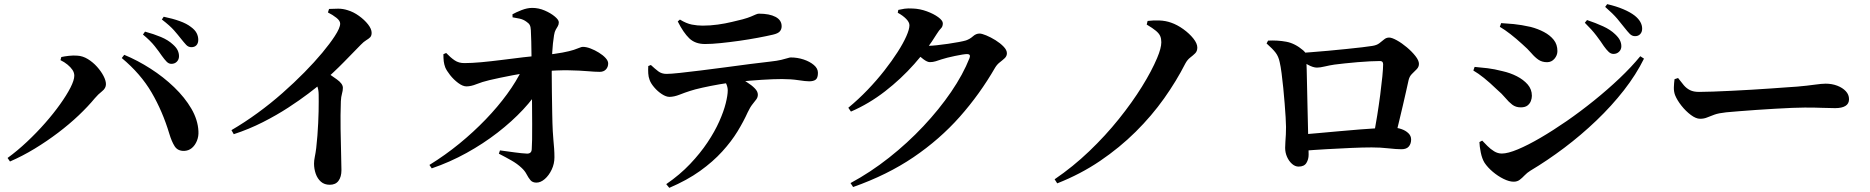

<svg xmlns="http://www.w3.org/2000/svg" viewBox="-20 -834 8950 919"><path d="M755 -566.5Q741.2 -587 720.5 -613.1Q699.9 -639.2 664.2 -668.7L674.1 -682.6Q715.9 -671.4 750.6 -656.8Q785.3 -642.2 807.8 -621.1Q824.2 -606.5 830.5 -592.9Q836.8 -579.2 836.8 -565Q836.8 -549.6 826.7 -539Q816.6 -528.4 800.3 -528.4Q787.8 -528.4 777.7 -538.7Q767.6 -549 755 -566.5ZM846.2 -648.7Q832.4 -666.5 813.2 -688.5Q794 -710.5 754.7 -740.7L763.6 -753.9Q806.2 -745.2 839.9 -733.1Q873.6 -721 893.9 -705Q913.2 -691 921.1 -675.6Q929 -660.2 929 -643.3Q929 -627.2 920.4 -617.7Q911.7 -608.2 896.2 -608.2Q881.5 -608.2 871.3 -619.1Q861.1 -630 846.2 -648.7ZM269.5 -546.1 273.4 -561Q288.5 -564.4 309.8 -566.8Q331.1 -569.2 350.2 -567.6Q376.1 -566.2 400.4 -551.3Q424.7 -536.4 444.4 -514.5Q464.1 -492.5 475.6 -470.2Q487.1 -448 487.1 -431Q487.1 -411.7 468.6 -397.3Q450 -382.8 433.4 -363.2Q401.3 -324.3 356.7 -281.9Q312.1 -239.6 258.3 -198.8Q204.5 -158 145.8 -122.3Q87.2 -86.7 27.8 -61L16.2 -77.9Q62.8 -111.8 109.1 -155.3Q155.4 -198.8 195.9 -244.9Q236.5 -291.1 267.8 -335.1Q299.2 -379.1 317.4 -414.8Q335.6 -450.6 335.6 -471.6Q335.6 -486.3 326.8 -499.5Q317.9 -512.7 303.2 -524.7Q288.6 -536.8 269.5 -546.1ZM861.5 -111.7Q830.7 -111 816.1 -133.8Q801.5 -156.6 790.2 -194.6Q758.1 -301.3 705.7 -391.1Q653.3 -480.9 562.8 -556.2L574.7 -571.6Q638.3 -545.3 700.5 -505.4Q762.7 -465.6 813.7 -416.5Q864.7 -367.4 895.9 -314Q927.1 -260.5 929.8 -206.1Q931.3 -181.6 922.5 -159.9Q913.6 -138.2 898.1 -125.3Q882.6 -112.5 861.5 -111.7Z M1549.6 -774.4 1555 -791.2Q1575.8 -792.4 1598.8 -792.5Q1621.8 -792.5 1644.3 -785.1Q1672 -776.9 1698.2 -758Q1724.4 -739.2 1741.6 -717.3Q1758.8 -695.3 1758.8 -677Q1758.8 -662.7 1751.6 -655.4Q1744.4 -648.2 1732.7 -641.3Q1721.1 -634.4 1707.1 -619.9Q1674.4 -586.2 1626.2 -537.1Q1578.1 -487.9 1518.4 -436.1Q1497 -417.1 1456.1 -386.2Q1415.3 -355.2 1360 -319.1Q1304.7 -283 1238.1 -249.2Q1171.6 -215.4 1098.9 -191.7L1087.8 -211.1Q1151.3 -248.1 1213.3 -293.4Q1275.4 -338.6 1331.9 -388.5Q1388.5 -438.4 1437 -487.7Q1485.5 -537 1522.5 -581.4Q1559.4 -625.8 1581.9 -660.4Q1608.2 -700.3 1608.2 -720.8Q1608.2 -734.7 1590.3 -748.8Q1572.5 -763 1549.6 -774.4ZM1477.2 -459 1526.5 -500.2Q1563.8 -474.5 1592.5 -453.9Q1621.2 -433.4 1621.2 -413.6Q1621.2 -400.5 1616.9 -385.6Q1612.5 -370.8 1611.5 -349.4Q1609.2 -282.4 1610.2 -216Q1611.1 -149.5 1612.7 -97.6Q1614.3 -45.7 1614.3 -19.5Q1614.3 12.3 1600.3 31.4Q1586.4 50.4 1558.6 50.4Q1532.7 50.4 1516 35.7Q1499.4 21 1491.2 -2.5Q1483.1 -26.1 1483.1 -50.8Q1483.1 -65.5 1486.8 -83.4Q1490.6 -101.4 1493.6 -125.6Q1497.1 -155 1499.3 -185.5Q1501.5 -216 1503 -245.1Q1504.5 -274.2 1505 -300.2Q1505.5 -326.2 1505.5 -347.3Q1505.5 -368.3 1505.3 -381.3Q1505 -405.6 1498 -422.5Q1491.1 -439.3 1477.2 -459Z M2373.1 -114.2Q2409.2 -109.4 2443.4 -104.6Q2477.6 -99.9 2501.7 -98.8Q2524.1 -98 2525.1 -119.5Q2526.4 -134.4 2526.9 -165.7Q2527.4 -197 2527.2 -239.7Q2527.1 -282.4 2526.6 -331.5Q2526.1 -380.6 2525.6 -431.1Q2525.1 -481.5 2524.4 -528.2Q2524.4 -543.5 2523.9 -573.3Q2523.4 -603.1 2522.9 -635Q2522.4 -666.9 2520.9 -689.5Q2520.2 -705.7 2515.6 -714.2Q2511.1 -722.8 2499.3 -730.4Q2484.8 -741 2467.2 -744.8Q2449.6 -748.6 2433.4 -751.1L2432.9 -765.6Q2449.3 -774.9 2476.4 -785.6Q2503.5 -796.2 2527.6 -796.2Q2558.2 -796.2 2587.4 -783.6Q2616.5 -771 2635.6 -754.9Q2654.7 -738.9 2654.7 -727.5Q2654.7 -716.5 2650.1 -708.9Q2645.5 -701.3 2640.1 -691.9Q2634.6 -682.6 2631.9 -665.5Q2628.7 -646.6 2626.6 -625.6Q2624.5 -604.6 2623.4 -585.3Q2622.3 -566 2621.6 -550.4Q2620.8 -528.3 2620.8 -485.5Q2620.8 -442.7 2621.6 -391.7Q2622.3 -340.7 2623.2 -291.3Q2624 -241.9 2625.8 -206.6Q2626.8 -185.7 2628.8 -164.9Q2630.8 -144.1 2632.3 -123.4Q2633.8 -102.7 2633.8 -81.2Q2633.8 -49.9 2620.6 -22.1Q2607.4 5.7 2587.6 22.9Q2567.8 40.1 2547.5 40.1Q2528.8 40.1 2518.9 28.3Q2509 16.5 2500.6 0.2Q2492.3 -16.1 2476.2 -30.9Q2455.5 -50.4 2428.2 -65.8Q2401 -81.3 2367.8 -98.4ZM2102.3 -574.6 2115.6 -580.4Q2136.7 -558.2 2156.4 -545Q2176.1 -531.7 2203.3 -532Q2237 -532 2283.4 -536.2Q2329.7 -540.5 2381.8 -547.1Q2433.9 -553.7 2484.3 -559.8Q2534.6 -565.8 2576.3 -569.6Q2636.1 -575.4 2671.8 -582.3Q2707.6 -589.1 2726.5 -595.4Q2745.4 -601.8 2754.4 -605.7Q2763.5 -609.7 2769.8 -609.7Q2786.4 -609.7 2806.7 -601.9Q2827 -594.2 2846.5 -582.1Q2866.1 -570.1 2878.5 -556.5Q2891 -542.9 2891 -530.3Q2891 -513.1 2880.2 -501.6Q2869.3 -490.1 2850.8 -490.1Q2828.3 -490.1 2792.1 -493.3Q2755.9 -496.5 2702.7 -497.5Q2649.4 -498.6 2573.5 -492.1Q2497.7 -486.1 2433.5 -473.7Q2369.3 -461.4 2323 -450.5Q2287.6 -442.1 2260.9 -431.3Q2234.2 -420.5 2212.7 -420.5Q2195.1 -420.5 2173.3 -436.7Q2151.5 -452.9 2134.4 -474.6Q2117.4 -496.3 2111.2 -511.4Q2105.8 -525.8 2104 -540.4Q2102.3 -555.1 2102.3 -574.6ZM2046.5 -28.1 2035.4 -44.5Q2111.2 -91.3 2179.1 -146.8Q2246.9 -202.3 2304.7 -262.4Q2362.6 -322.5 2407.3 -383.8Q2452.1 -445.2 2480.1 -503.9L2570.8 -510.1L2569.5 -421.8Q2537 -366.6 2483.8 -309.6Q2430.6 -252.6 2361.8 -199.3Q2293 -146 2213.1 -101.9Q2133.2 -57.7 2046.5 -28.1Z M3082.9 -517.9 3095.4 -522.9Q3114.7 -504.9 3130.9 -492.6Q3147.1 -480.3 3170 -480.3Q3190.2 -480.3 3234 -485Q3277.7 -489.7 3334.8 -496.8Q3391.9 -503.9 3453 -512Q3514.1 -520.1 3569.8 -527.5Q3625.5 -534.8 3666.1 -539.1Q3699.9 -542.8 3719.6 -547.6Q3739.4 -552.3 3749.7 -555.7Q3760.1 -559 3764.7 -559Q3796.8 -559 3826.5 -549.2Q3856.2 -539.3 3875.6 -522.8Q3895 -506.4 3895 -485.6Q3895 -461.1 3884.4 -452.9Q3873.8 -444.8 3853 -444.8Q3836.4 -444.8 3801.5 -450.2Q3766.5 -455.6 3723 -455.6Q3683.2 -455.6 3626.1 -452Q3569 -448.4 3506.8 -441.9Q3468.8 -438.3 3424.6 -430.6Q3380.5 -422.9 3342.3 -414.4Q3304.2 -405.9 3283.6 -399Q3258.7 -391.1 3232.8 -380.9Q3206.9 -370.6 3184.6 -370.3Q3168.3 -370.3 3148 -383.5Q3127.8 -396.6 3111.4 -415.9Q3094.9 -435.1 3089.2 -451.8Q3083.8 -465.6 3082.8 -482.8Q3081.8 -499.9 3082.9 -517.9ZM3183.6 65.1 3168.9 47.4Q3234.4 2.4 3283.1 -49.1Q3331.9 -100.5 3366.6 -152.6Q3401.3 -204.6 3422.7 -252.8Q3444.2 -301 3453.7 -339.6Q3463.3 -378.2 3463.3 -401.4Q3463.3 -416.4 3456.5 -432Q3449.6 -447.5 3432.8 -462.9L3499.6 -473.1Q3529.4 -456.9 3553.6 -441.6Q3577.9 -426.4 3592.6 -411.3Q3607.4 -396.3 3607.4 -380.9Q3607.4 -368.5 3600 -358.4Q3592.5 -348.3 3581.5 -334.6Q3570.5 -321 3558.7 -296.1Q3539.7 -253.7 3510.4 -205.5Q3481.1 -157.4 3436.8 -108.7Q3392.6 -60 3330.5 -15.5Q3268.3 29 3183.6 65.1ZM3679.5 -668.1Q3650.1 -661.2 3607.4 -653.2Q3564.8 -645.2 3518.4 -638.6Q3471.9 -632.1 3429.1 -627.7Q3386.3 -623.3 3354.5 -623.3Q3307.4 -623.3 3279.1 -650.6Q3250.9 -677.8 3224 -731.3L3234.4 -740.4Q3265.3 -721.4 3291.7 -716.3Q3318.2 -711.3 3343.2 -711.3Q3379.9 -711.3 3415.9 -716.4Q3451.9 -721.4 3483 -729Q3514.1 -736.5 3534.5 -741.5Q3559.9 -748.5 3574.4 -754.7Q3588.8 -760.8 3597.5 -764.7Q3606.2 -768.6 3612.8 -768.6Q3662.9 -768.6 3692.1 -753.2Q3721.3 -737.7 3721.3 -708.4Q3721.3 -693.6 3712.4 -683.6Q3703.5 -673.5 3679.5 -668.1Z M4040.4 -318.2Q4088.6 -358 4132.5 -403.7Q4176.4 -449.5 4212.8 -496Q4249.3 -542.6 4276.3 -584.8Q4303.4 -627 4318.2 -660.6Q4333 -694.2 4333 -713.1Q4333 -727.6 4317.1 -743.8Q4301.1 -760 4277.1 -772.9L4279.7 -786.6Q4294.1 -790 4309.7 -792.3Q4325.3 -794.6 4349.6 -793.2Q4383.3 -791.9 4416.2 -779.8Q4449.1 -767.8 4471 -751.7Q4492.8 -735.6 4492.8 -722.5Q4492.8 -706.9 4484.2 -698.6Q4475.5 -690.2 4463.1 -670.5Q4419.2 -598.5 4356.1 -527.5Q4293.1 -456.5 4216.4 -397Q4139.8 -337.5 4053 -299.9ZM4051 42.3Q4146.6 -9.2 4235.2 -79.2Q4323.9 -149.2 4399.5 -229.7Q4475.2 -310.2 4532.4 -393.9Q4589.6 -477.6 4620.6 -556.1Q4627.7 -575.2 4609.2 -575.2Q4601.2 -575.2 4585.6 -572.7Q4570 -570.2 4551 -566.2Q4532 -562.2 4514.9 -558Q4497.8 -553.8 4487.2 -550.1Q4471.2 -544.9 4458.4 -540.7Q4445.6 -536.6 4430.7 -536.6Q4418.3 -536.6 4399.6 -550.7Q4381 -564.9 4360.3 -582.3L4378.7 -618.3Q4395.2 -616.3 4405.6 -615.6Q4416 -614.8 4426.4 -614.8Q4439.1 -614.8 4464.3 -617.5Q4489.5 -620.2 4517.8 -624.3Q4546.2 -628.4 4569.8 -632.9Q4593.5 -637.4 4603.5 -640.5Q4622.6 -647.2 4637.1 -660.3Q4651.6 -673.4 4668.5 -673.4Q4679.4 -673.4 4700.9 -664.5Q4722.4 -655.6 4745.1 -641.5Q4767.7 -627.4 4783.6 -610.9Q4799.5 -594.5 4799.5 -579.2Q4799.5 -565.4 4789 -555.5Q4778.4 -545.6 4765.5 -535.7Q4752.6 -525.8 4743.4 -510.8Q4670.1 -383.5 4574 -275.1Q4477.9 -166.7 4352.4 -81.5Q4226.8 3.6 4063.4 61.2Z M5468.7 -716.4 5473 -733.8Q5500.2 -737.1 5529.7 -736Q5559.2 -734.9 5585.3 -725.6Q5615 -715.3 5644 -694.4Q5673 -673.5 5692 -649.6Q5710.9 -625.7 5710.9 -606.4Q5710.9 -588.9 5700.5 -578.7Q5690 -568.4 5676.6 -558.2Q5663.3 -548 5653.6 -530Q5611 -446.3 5551.9 -362.9Q5492.7 -279.5 5416 -203.4Q5339.2 -127.3 5245.6 -63.8Q5152 -0.3 5040.4 43.6L5027.9 24.1Q5115.6 -35.6 5193.5 -110.1Q5271.5 -184.7 5335.5 -264.6Q5399.5 -344.4 5446.1 -419.6Q5492.7 -494.8 5518.5 -556.2Q5528.7 -580.3 5533.6 -599.1Q5538.6 -617.8 5538.6 -631.9Q5538.6 -648.8 5533.4 -661.1Q5528.2 -673.5 5513 -686.4Q5497.8 -699.2 5468.7 -716.4Z M6659.7 -183.1 6556 -188.2Q6563.7 -230.2 6571.9 -280.9Q6580 -331.5 6586.4 -380.4Q6592.8 -429.4 6596.6 -468.4Q6600.3 -507.5 6600.3 -526.4Q6600.3 -541.9 6585.7 -541.9Q6566.3 -541.9 6538 -540.5Q6509.6 -539.1 6477.8 -536.4Q6446 -533.6 6417 -530.6Q6388 -527.6 6367.8 -524.9Q6344.2 -521.4 6321.2 -515.9Q6298.2 -510.4 6283.5 -510.4Q6265.2 -510.4 6239.7 -524.4Q6214.3 -538.4 6191.2 -555V-579.4Q6214.8 -581.1 6253.6 -584Q6292.5 -586.9 6337.1 -591Q6381.8 -595.1 6424.3 -599.5Q6466.8 -603.9 6500 -607.7Q6533.3 -611.6 6547.5 -614.1Q6569.3 -617.2 6581.9 -626.9Q6594.5 -636.5 6605 -645.3Q6615.5 -654.2 6629.1 -654.2Q6642.2 -654.2 6666 -641Q6689.8 -627.8 6713.8 -607.6Q6737.9 -587.4 6754.8 -565.9Q6771.7 -544.5 6771.7 -528.3Q6771.7 -513.9 6761.2 -503Q6750.6 -492.1 6738.8 -480.7Q6726.9 -469.4 6722.4 -451.5Q6717.2 -427.5 6710.1 -396.2Q6703 -364.9 6694.8 -329.4Q6686.6 -293.9 6677.5 -256.6Q6668.4 -219.4 6659.7 -183.1ZM6049.6 -639.6Q6095.3 -642 6136.9 -634.2Q6178.4 -626.5 6217.8 -592.9Q6227.7 -584.5 6229.6 -577.3Q6231.6 -570 6232.6 -553.2Q6233.6 -535.4 6234.5 -498.8Q6235.4 -462.2 6236.3 -416.5Q6237.2 -370.8 6238.3 -324.3Q6239.3 -277.8 6240.3 -238.4Q6241.4 -199.1 6241.7 -177.3Q6241.9 -158.4 6242.8 -139.7Q6243.7 -120.9 6243.7 -93.8Q6243.7 -71.3 6233 -54Q6222.4 -36.6 6195.4 -36.6Q6178.9 -36.6 6164.1 -49.7Q6149.3 -62.8 6140.3 -83.2Q6131.3 -103.6 6131.3 -126.3Q6131.3 -139.7 6132.5 -155.9Q6133.7 -172.1 6134.7 -190.2Q6135.7 -208.4 6135.5 -226.3Q6135.5 -243.2 6133.6 -273Q6131.7 -302.7 6128.9 -339.3Q6126 -375.8 6122.3 -413.1Q6118.5 -450.4 6114.3 -483.1Q6110.1 -515.9 6105.1 -537Q6099.5 -563.7 6085.8 -581.7Q6072.1 -599.8 6042.4 -626ZM6208.8 -111.6 6208.1 -189.8Q6243.9 -192.5 6291.1 -197Q6338.2 -201.4 6389.7 -205.9Q6441.1 -210.4 6490.4 -214.5Q6539.8 -218.5 6580.6 -220.8Q6621.4 -223 6647.1 -223Q6668.1 -223 6688 -216.1Q6707.8 -209.2 6721.1 -196.5Q6734.3 -183.8 6734.3 -166.3Q6734.3 -146.1 6723.3 -132.9Q6712.2 -119.7 6688.2 -119.7Q6663.6 -119.7 6625.7 -124Q6587.8 -128.4 6545.6 -128.4Q6503.6 -128.4 6447.2 -125.9Q6390.7 -123.4 6329 -119.9Q6267.2 -116.4 6208.8 -111.6Z M7656.7 -613.2Q7642.9 -634.7 7621 -663.5Q7599.1 -692.3 7565.7 -725L7576.3 -738.1Q7618.1 -724.1 7653.2 -708Q7688.2 -692 7710.8 -670.1Q7727.1 -654.8 7733.8 -641Q7740.5 -627.2 7740.5 -612.5Q7740.5 -597.1 7729.7 -586.5Q7719 -575.9 7702.7 -575.9Q7690.2 -575.9 7679.8 -585.8Q7669.3 -595.7 7656.7 -613.2ZM7755.3 -701.8Q7741.7 -719.6 7721.3 -743.9Q7700.9 -768.1 7663.1 -801L7672.7 -814.2Q7716.8 -804 7750 -789.8Q7783.2 -775.7 7804.5 -759.2Q7840.1 -730.6 7840.1 -696.7Q7840.1 -680.9 7830.9 -670.9Q7821.8 -660.9 7806.2 -660.9Q7791.6 -660.9 7780.8 -671.9Q7770.1 -682.8 7755.3 -701.8ZM7158.8 -705.7 7165.3 -723.4Q7189.9 -722.2 7225.5 -718.8Q7261.2 -715.3 7306.4 -705.2Q7341.2 -696.1 7370.1 -680.8Q7399.1 -665.5 7416.8 -643.4Q7434.5 -621.2 7434.5 -589.5Q7434.5 -569.3 7420.4 -552.8Q7406.2 -536.3 7385 -536.3Q7361.2 -536.3 7344.2 -547.8Q7327.2 -559.3 7310 -579.4Q7292.8 -599.5 7265.8 -623.1Q7236.6 -649.7 7209.9 -670.5Q7183.2 -691.3 7158.8 -705.7ZM7831.2 -564.9 7848.9 -553.3Q7811.2 -476.8 7752.8 -402Q7694.4 -327.2 7621.2 -257.2Q7548 -187.2 7467.2 -126.3Q7386.3 -65.4 7304.8 -16.8Q7289 -6.9 7277.4 5.4Q7265.8 17.8 7253.9 26.7Q7242.1 35.7 7225 35.7Q7203.9 35.7 7176.8 22.3Q7149.7 9 7125.3 -11.6Q7100.9 -32.2 7085.8 -54.7Q7073.7 -74.2 7067.7 -104Q7061.7 -133.8 7061.2 -154L7074.5 -161Q7085.2 -149.6 7099.8 -135Q7114.4 -120.3 7131.8 -109.7Q7149.1 -99.1 7168.5 -99.1Q7197.2 -99.1 7245.2 -119.2Q7293.1 -139.2 7353.1 -174.2Q7413 -209.1 7478.9 -254.6Q7544.7 -300.2 7609.6 -352.5Q7674.6 -404.9 7731.7 -459Q7788.8 -513.2 7831.2 -564.9ZM7032.1 -496.4 7038.2 -513.8Q7069 -511.3 7100.6 -507.4Q7132.2 -503.6 7171.9 -493.4Q7208.2 -485.3 7240.1 -469.1Q7272 -452.8 7292.2 -429.7Q7312.3 -406.5 7312.3 -375.4Q7312.3 -363.6 7307.5 -350.7Q7302.7 -337.8 7291.3 -329Q7279.8 -320.1 7258.8 -320.1Q7235.1 -320.1 7218.2 -333.1Q7201.4 -346 7185.2 -365.6Q7168.9 -385.3 7144.9 -405.7Q7110.8 -438.6 7083.1 -460.8Q7055.4 -483 7032.1 -496.4Z M8012 -460.6Q8026.8 -440.9 8039.6 -425.9Q8052.4 -410.9 8069.3 -402.5Q8086.2 -394.1 8112.2 -394.1Q8139 -394.1 8179.7 -395.6Q8220.3 -397.1 8267.9 -399.4Q8315.5 -401.6 8364.2 -404.6Q8412.9 -407.6 8456.8 -410.6Q8500.6 -413.6 8533.5 -416.1Q8566.5 -418.6 8581.6 -419.4Q8631.6 -423.8 8665.7 -428.7Q8699.9 -433.5 8718.2 -433.5Q8748.5 -433.5 8773.9 -423.8Q8799.3 -414.1 8814.8 -397.6Q8830.3 -381.1 8830.3 -359.1Q8830.3 -337.5 8813 -326.9Q8795.7 -316.4 8763.9 -316.4Q8734.6 -316.4 8703.1 -317.8Q8671.7 -319.2 8618.5 -319.2Q8595.7 -319.2 8558.3 -317.7Q8520.9 -316.2 8475.7 -313.5Q8430.6 -310.9 8386 -307.8Q8341.5 -304.6 8303.3 -301.6Q8265.1 -298.6 8242.4 -296.4Q8206.4 -292.6 8186.1 -285.3Q8165.7 -278.1 8151 -271.8Q8136.2 -265.5 8117.4 -265.5Q8097.6 -265.5 8073.3 -283.7Q8048.9 -301.9 8028.1 -328.2Q8007.3 -354.6 7997.6 -378.8Q7991.2 -396.2 7991.9 -416.6Q7992.7 -436.9 7995.1 -455Z"/></svg>

Font: Noto Serif KR
Style: Regular
Weight: 200
Designer: Ryoko NISHIZUKA 西塚涼子 (kana & ideographs); Frank Grießhammer (Latin, Greek & Cyrillic); Wenlong ZHANG 张文龙 (bopomofo); San
Foundry: Adobe
Version: Version 2.001;hotconv 1.1.0;makeotfexe 2.6.0